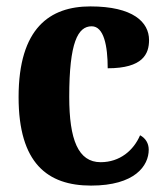

<svg xmlns="http://www.w3.org/2000/svg" viewBox="-20 -569 517 599"><path d="M264 10C401 10 444 -52 444 -102C444 -122 434 -138 417 -147C397 -100 354 -63 294 -63C224 -63 196 -133 196 -267C196 -437 223 -487 266 -487C304 -487 316 -426 316 -356C426 -356 445 -401 445 -444C445 -500 395 -549 262 -549C136 -549 38 -482 38 -266C38 -60 128 10 264 10Z"/></svg>

Font: Noto Serif Sinhala Condensed ExtraBold
Style: Regular
Weight: 800
Width: 3
Designer: Jelle Bosma - Monotype Design Team
Foundry: Monotype Imaging Inc.
Version: Version 2.007